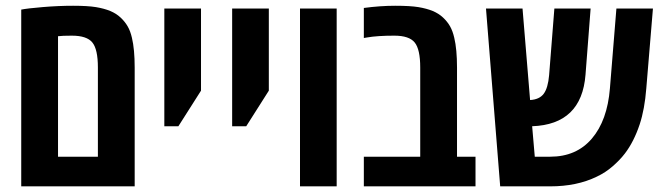

<svg xmlns="http://www.w3.org/2000/svg" viewBox="-20 -660 2351 680"><path d="M55.2 0V-626Q77.1 -630.4 132.3 -635Q187.5 -639.6 239 -639.6Q290.5 -639.6 319.8 -634.8Q349.1 -629.9 370.4 -621.1Q391.6 -612.3 407 -597.9Q422.4 -583.5 432.1 -566.7Q441.9 -549.8 447.3 -525.9Q457 -485.4 457 -420.4V0ZM326.7 -105V-420.9Q326.7 -485.4 307.1 -509.5Q287.6 -533.7 234.4 -533.7Q199.2 -533.7 185.5 -531.7V-105Z M562 -212.9V-629.9H691.9V-338.9L611.8 -212.9Z M802.2 -212.9V-629.9H932.1V-338.9L852.1 -212.9Z M1172.4 0H1042.5V-629.9H1172.4Z M1268.6 -631.8Q1326.7 -639.6 1379.6 -639.6Q1432.6 -639.6 1461.9 -634.8Q1491.2 -629.9 1512.5 -621.1Q1533.7 -612.3 1549.1 -597.9Q1564.5 -583.5 1574 -566.7Q1583.5 -549.8 1588.9 -525.9Q1598.6 -485.4 1598.6 -420.4V-105H1664.1V0H1268.6V-105H1468.3V-420.9Q1468.3 -485.4 1448.7 -509.5Q1429.2 -533.7 1376.5 -533.7Q1316.4 -533.7 1279.8 -527.3L1268.6 -525.4Z M1928.7 0H1751.5L1701.2 -629.9H1830.6L1857.4 -305.7Q1890.6 -307.6 1905.8 -328.1Q1920.9 -348.6 1924.8 -394L1943.4 -629.9H2071.8L2053.7 -395.5Q2040 -219.2 1864.7 -212.9L1874 -105H1928.7Q2021.5 -105 2076.2 -169.2Q2130.9 -233.4 2140.1 -346.7L2163.1 -629.9H2292.5L2269 -347.2Q2263.2 -272.9 2245.6 -219.7Q2225.1 -158.2 2193.4 -116.7Q2176.3 -94.2 2150.4 -71.5Q2124.5 -48.8 2093.3 -34.2Q2022.9 0 1928.7 0Z"/></svg>

Font: Open Sans Hebrew Condensed
Style: Bold
Weight: 700
Width: 3
Foundry: Ascender Corporation, Yanek Iontef
Version: Version 2.001;PS 002.001;hotconv 1.0.70;makeotf.lib2.5.58329